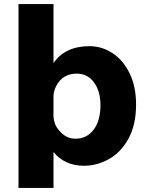

<svg xmlns="http://www.w3.org/2000/svg" viewBox="-20 -724 728 944"><path d="M243 -704V-416H245Q271 -455 315.5 -476Q360 -497 420 -497Q481 -497 533.5 -462.5Q586 -428 617.5 -363Q649 -298 649 -210Q649 -110 611.5 -42Q574 26 515 58.5Q456 91 393 91Q344 91 306 73Q268 55 245 25H243V200H71V-704ZM243 -154Q243 -141 247.5 -124.5Q252 -108 259 -98Q296 -42 351 -42Q407 -42 440.5 -86.5Q474 -131 474 -207Q474 -275 442.5 -318.5Q411 -362 357 -362Q323 -362 297 -346.5Q271 -331 256 -300Q243 -276 243 -249Z"/></svg>

Font: BM Euljiro oraeorae
Style: Regular
Weight: 400
Designer: Bongjin Kim; Bomjun Kim; Myungsoo Han; Hyesun Chae; Mikyoung Jeong; Wujin Sim; Minjae Kang; Suwha Jang;
Foundry: Sandoll Inc.
Version: Version 1.000;hotconv 1.0.109;makeexe 2.5.65596